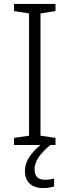

<svg xmlns="http://www.w3.org/2000/svg" viewBox="-20 -734 351 972"><path d="M155 123C155 77 189 39 235 0H261V-36L185 -47V-666L261 -678V-714H51V-678L127 -666V-47L51 -36V0H185C138 38 106 84 106 130C106 187 140 218 198 218C222 218 239 214 254 210V170C243 173 227 176 206 176C173 176 155 158 155 123Z"/></svg>

Font: Noto Sans Ethiopic Light
Style: Regular
Weight: 300
Designer: Monotype Design Team
Foundry: Monotype Imaging Inc.
Version: Version 2.102